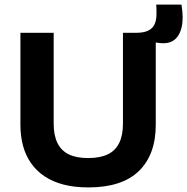

<svg xmlns="http://www.w3.org/2000/svg" viewBox="-20 -803 816 837"><path d="M365 14Q304 14 256.5 1.5Q209 -11 174 -34.5Q139 -58 115.5 -91.5Q92 -125 80.5 -167Q69 -209 69 -259V-660H214V-264Q214 -213 230.5 -179.5Q247 -146 280 -130Q313 -114 364 -114Q416 -114 449.5 -130Q483 -146 499.5 -179.5Q516 -213 516 -264V-660H659V-259Q659 -129 585.5 -57.5Q512 14 365 14ZM672 -616 571 -629 573 -660Q607 -660 626 -669.5Q645 -679 653 -695.5Q661 -712 662 -734.5Q663 -757 661 -783H771Q781 -725 772 -685.5Q763 -646 738.5 -628Q714 -610 672 -616Z"/></svg>

Font: Bricolage Grotesque 96pt ExtraBold
Style: Bold
Weight: 700
Version: Version 1.001;gftools[0.9.33.dev8+g029e19f]